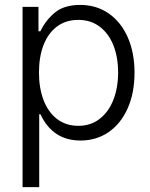

<svg xmlns="http://www.w3.org/2000/svg" viewBox="-20 -558 609 777"><path d="M71.3 -530.3H135.7V-431.6H143.6Q165 -476.6 202.4 -507.3Q239.7 -538.1 304.7 -538.1Q369.6 -538.1 419.4 -503.9Q469.2 -469.7 496.8 -407.5Q524.4 -345.2 524.4 -263.7Q524.4 -182.1 496.8 -119.9Q469.2 -57.6 419.7 -23.4Q370.1 10.7 305.7 10.7Q193.4 10.7 143.6 -95.7H138.7V199.2H71.3ZM296.9 -48.8Q347.2 -48.8 383.5 -77.1Q419.9 -105.5 439 -154.5Q458 -203.6 458 -264.6Q458 -325.7 439.2 -373.8Q420.4 -421.9 384 -449.7Q347.7 -477.5 296.9 -477.5Q246.6 -477.5 210.7 -450.7Q174.8 -423.8 156.2 -375.7Q137.7 -327.6 137.7 -264.6Q137.7 -201.2 156.5 -152.3Q175.3 -103.5 211.2 -76.2Q247.1 -48.8 296.9 -48.8Z"/></svg>

Font: Pretendard Std Light
Style: Regular
Weight: 300
Designer: Base glyphs from Inter by Rasmus Andersson; Hangeul glyphs from Noto Sans CJK(Source Han Sans) by Jang Soo-young and Kan
Foundry: Kil Hyung-jin
Version: Version 1.309